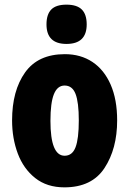

<svg xmlns="http://www.w3.org/2000/svg" viewBox="-20 -796 557 826"><path d="M257 10Q182 10 131.5 -30Q81 -70 56.5 -135.5Q32 -201 32 -278Q32 -406 88 -484.5Q144 -563 259 -563Q327 -563 377.5 -529.5Q428 -496 456 -432Q484 -368 484 -278Q484 -156 429.5 -73Q375 10 257 10ZM258 -126Q291 -126 305 -162.5Q319 -199 319 -278Q319 -356 305 -392Q291 -428 258 -428Q227 -428 212 -391Q197 -354 197 -276Q197 -126 258 -126ZM353 -691Q353 -607 266 -607Q180 -607 180 -691Q180 -734 200.5 -755Q221 -776 266 -776Q311 -776 332 -755Q353 -734 353 -691Z"/></svg>

Font: Noto Sans UI CondBlack
Style: Regular
Weight: 900
Width: 3
Designer: Monotype Design Team
Foundry: Monotype Imaging Inc.
Version: Version 1.001